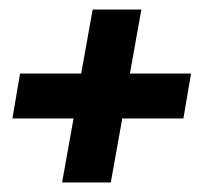

<svg xmlns="http://www.w3.org/2000/svg" viewBox="-20 -478 470 402"><path d="M134 -230H6L22 -324H150L174 -458H276L252 -324H380L364 -230H236L212 -96H110Z"/></svg>

Font: Cabin
Style: Bold Italic
Weight: 700
Italic angle: -7°
Designer: Pablo Impallari
Foundry: Pablo Impallari. http://www.impallari.com Igino Marini. http://www.ikern.com
Version: Version 2.200